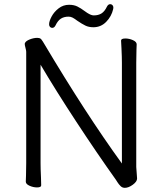

<svg xmlns="http://www.w3.org/2000/svg" viewBox="-20 -890 778 923"><path d="M429 -759Q407 -759 390.5 -767Q374 -775 352 -790Q339 -800 329.5 -805Q320 -810 310 -810Q288 -810 273 -800.5Q258 -791 247 -768Q241 -756 231 -756Q225 -756 220.5 -760.5Q216 -765 216 -773Q216 -788 228 -810.5Q240 -833 262 -850Q284 -867 312 -867Q335 -867 351.5 -859Q368 -851 388 -836Q390 -834 399.5 -828Q409 -822 416.5 -819Q424 -816 431 -816Q453 -816 468 -825.5Q483 -835 494 -858Q500 -870 510 -870Q516 -870 520.5 -865.5Q525 -861 525 -853Q525 -849 524 -846Q516 -811 490.5 -785Q465 -759 429 -759ZM100 -683Q104 -693 123 -700.5Q142 -708 159 -708Q165 -708 168 -707Q174 -706 178 -701.5Q182 -697 185.5 -691Q189 -685 191 -682Q392 -344 566 -104V-589Q566 -615 564 -657Q562 -687 562 -695Q562 -705 583 -705Q601 -705 619 -697Q637 -689 637 -677Q637 -661 636 -649L635 -588V-87L637 -60L639 -32Q639 -17 618.5 -2Q598 13 580 13Q568 13 559.5 4.5Q551 -4 545 -13.5Q539 -23 537 -26Q445 -155 346 -306Q247 -457 175 -579V-105Q175 -79 177 -37L178 1Q178 11 158 11Q140 11 122 3Q104 -5 104 -17Q104 -33 105 -45L106 -106V-641Q106 -647 102.5 -660Q99 -673 99 -678Q99 -682 100 -683Z"/></svg>

Font: Iansui 0.93
Style: Regular
Weight: 400
Designer: But Ko / Fontworks Inc.
Foundry: zi-hi.com / Fontworks Inc.
Version: Version 0.931